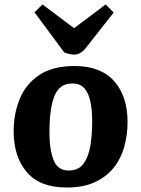

<svg xmlns="http://www.w3.org/2000/svg" viewBox="-20 -823 631 858"><path d="M278 15Q158 15 99.5 -54Q41 -123 41 -237Q41 -314 68 -380.5Q95 -447 155 -487.5Q215 -528 314 -528Q430 -528 490 -460.5Q550 -393 550 -278Q550 -221 535.5 -168Q521 -115 488.5 -74Q456 -33 404 -9Q352 15 278 15ZM287 -61Q331 -61 353.5 -92Q376 -123 384 -173Q392 -223 392 -279Q392 -328 384.5 -366.5Q377 -405 358 -427.5Q339 -450 303 -450Q246 -450 223.5 -394.5Q201 -339 201 -232Q201 -154 219.5 -107.5Q238 -61 287 -61ZM134 -768 170 -803 311 -697 452 -803 488 -767 367 -613Q341 -579 313 -579Q290 -579 267 -589Z"/></svg>

Font: Literata 12pt
Style: Bold Italic
Weight: 700
Italic angle: -2°
Designer: Latin by Veronika Burian and Jose Scaglione. Greek by Irene Vlachou. Cyrillic by Vera Evstafieva
Foundry: TypeTogether
Version: Version 3.002